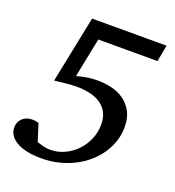

<svg xmlns="http://www.w3.org/2000/svg" viewBox="-126 -771 809 887"><g transform="rotate(20 278.0 -327.5)"><path d="M526.9 -589.8H235.8L196.8 -396Q215.3 -401.4 241 -406.2Q266.6 -411.1 299.8 -411.1Q334 -411.1 367.9 -403.1Q401.9 -395 428.7 -376Q455.6 -356.9 472.2 -326.2Q488.8 -295.4 488.8 -250Q488.8 -213.9 477.5 -180.2Q466.3 -146.5 446 -116.9Q425.8 -87.4 397.5 -63Q369.1 -38.6 334.5 -21Q299.8 -3.4 259.8 6.3Q219.7 16.1 176.8 16.1Q97.2 16.1 53.5 -9Q9.8 -34.2 9.8 -77.1Q9.8 -88.9 14.2 -100.1Q18.6 -111.3 27.1 -119.6Q35.6 -127.9 48.1 -133.1Q60.5 -138.2 77.1 -138.2Q85.4 -138.2 93.8 -137Q102.1 -135.7 107.9 -133.8L134.8 -48.8Q150.4 -43.5 166 -39.3Q181.6 -35.2 200.2 -35.2Q237.8 -35.2 271 -50.8Q304.2 -66.4 329.1 -92.5Q354 -118.7 368.4 -152.8Q382.8 -187 382.8 -224.1Q382.8 -261.7 368.7 -286.1Q354.5 -310.5 331.1 -325Q307.6 -339.4 277.8 -345.2Q248 -351.1 216.8 -351.1Q206.5 -351.1 192.1 -350.1Q177.7 -349.1 162.6 -347.7Q147.5 -346.2 133.3 -344.7Q119.1 -343.3 108.9 -341.8L175.8 -670.9H542Z"/></g></svg>

Font: Charis SIL CyrE
Style: Italic
Weight: 400
Italic angle: -11°
Foundry: SIL International
Version: Version 5.000